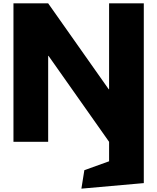

<svg xmlns="http://www.w3.org/2000/svg" viewBox="-20 -845 937 1144"><path d="M267 -512H269.2L630 0V116L482.6 169L465 279L836.8 246V0V-825H630V-313H627.8L267 -825H60.2V0H267Z"/></svg>

Font: Hussar
Style: BdWide
Weight: 700
Foundry: Cannot Into Space Fonts
Version: Version 2.00